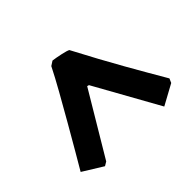

<svg xmlns="http://www.w3.org/2000/svg" viewBox="-128 -625 685 685"><g transform="rotate(45 214.5 -282.0)"><path d="M367 -52Q345 -65 303 -89.5Q261 -114 210.5 -143Q160 -172 111 -199.5Q62 -227 26 -245L15 -262Q17 -278 22 -301Q27 -324 31 -331Q132 -384 212 -429.5Q292 -475 355 -512L371 -505L413 -428L169 -292L167 -285L405 -143L414 -128Z"/></g></svg>

Font: Labrada Black
Style: Regular
Weight: 900
Designer: Mercedes Jáuregui
Foundry: Omnibus-Type Team
Version: Version 1.000; ttfautohint (v1.8.4.7-5d5b)